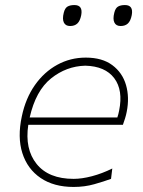

<svg xmlns="http://www.w3.org/2000/svg" viewBox="-20 -731 568 760"><path d="M271.5 9Q193 9 140.8 -26.5Q88.5 -62 68.5 -125Q48.5 -188 66.5 -271Q81.5 -342 118 -394Q154.5 -446 206.5 -474.5Q258.5 -503 319.5 -503Q384.5 -503 424.5 -473.2Q464.5 -443.5 478.8 -394.5Q493 -345.5 481.5 -288Q479.5 -277 475 -262.2Q470.5 -247.5 466.5 -237H92Q77.5 -141 125 -82Q172.5 -23 271.5 -23Q304 -23 344 -33.5Q384 -44 424.5 -64L419.5 -23Q391 -12.5 353 -1.8Q315 9 271.5 9ZM317.5 -471Q242.5 -469 182 -420.5Q121.5 -372 97.5 -266H444.5Q449 -279.5 451.5 -293Q468 -374 432.2 -421.5Q396.5 -469 317.5 -471ZM457.5 -628Q439.5 -628 432.8 -641.8Q426 -655.5 432.5 -681Q437 -699 447.2 -705Q457.5 -711 474.5 -711Q509 -711 501.5 -671Q497 -648 486.2 -638Q475.5 -628 457.5 -628ZM257.5 -628Q239.5 -628 232.8 -641.8Q226 -655.5 232.5 -681Q237 -699 247.2 -705Q257.5 -711 274.5 -711Q309 -711 301.5 -671Q297 -648 286.2 -638Q275.5 -628 257.5 -628Z"/></svg>

Font: Commissioner Flair Thin
Style: Italic
Weight: 100
Italic angle: -12°
Designer: Kostas Bartsokas
Foundry: Kostas Bartsokas
Version: Version 1.000; ttfautohint (v1.8.3)